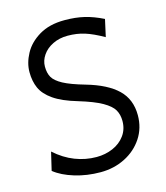

<svg xmlns="http://www.w3.org/2000/svg" viewBox="-110 -810 783 906"><g transform="rotate(-15 281.0 -356.5)"><path d="M284.7 -650.4Q244.1 -650.4 211.9 -634.5Q179.7 -618.7 161.9 -592.5Q144 -566.4 144 -537.1Q144 -505.4 156 -484.4Q168 -463.4 203.1 -444.3Q238.3 -425.3 308.1 -405.3Q408.2 -376.5 458.3 -328.4Q508.3 -280.3 508.3 -202.6Q508.3 -140.1 476.1 -91.3Q443.8 -42.5 389.4 -15.1Q335 12.2 270 12.2Q203.1 12.2 143.8 -5.9Q84.5 -23.9 47.4 -53.7L68.4 -142.6Q114.3 -101.6 165.3 -81.8Q216.3 -62 270 -62Q313 -62 349.9 -77.9Q386.7 -93.8 408.9 -124Q431.2 -154.3 431.2 -195.3Q431.2 -226.1 418 -249.3Q404.8 -272.5 366 -294.7Q327.1 -316.9 252.4 -339.4Q179.2 -360.8 138.4 -389.2Q97.7 -417.5 82.3 -451.9Q66.9 -486.3 66.9 -530.8Q66.9 -575.2 91.1 -620.1Q115.2 -665 165.5 -695.1Q215.8 -725.1 289.6 -725.1Q343.3 -725.1 386.2 -714.8Q429.2 -704.6 476.1 -681.2L457.5 -597.2Q405.8 -626.5 367.7 -638.4Q329.6 -650.4 284.7 -650.4Z"/></g></svg>

Font: Lesson One Light
Style: Regular
Weight: 300
Designer: But Ko, Victor Gaultney, Annie Olsen, Julie Remington, Don Collingsworth, Eric Hays, Becca Hirsbrunner
Version: Version 1.100